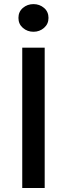

<svg xmlns="http://www.w3.org/2000/svg" viewBox="-20 -938 334 958"><path d="M91 0V-700H203V0ZM147 -779.5Q116.5 -779.5 94.2 -798.8Q72 -818 72 -848.5Q72 -879.5 94.2 -898.5Q116.5 -917.5 147 -917.5Q177.5 -917.5 199.8 -898.5Q222 -879.5 222 -848.5Q222 -818.5 199.8 -799Q177.5 -779.5 147 -779.5Z"/></svg>

Font: Geologica EX
Style: Regular
Weight: 400
Designer: Sindre Bremnes, Frode Helland
Foundry: Monokrom Skriftforlag AS
Version: Version 1.010;gftools[0.9.28]